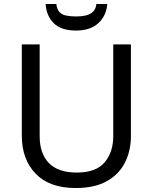

<svg xmlns="http://www.w3.org/2000/svg" viewBox="-20 -938 771 968"><path d="M640 -252Q640 -178 610 -118.5Q580 -59 518.5 -24.5Q457 10 362 10Q229 10 159.5 -62.5Q90 -135 90 -254V-714H180V-251Q180 -164 226.5 -116Q273 -68 367 -68Q464 -68 507.5 -119.5Q551 -171 551 -252V-714H640ZM521 -918Q516 -858 475.5 -821Q435 -784 363 -784Q289 -784 251.5 -820.5Q214 -857 210 -918H264Q267 -891 279.5 -877.5Q292 -864 313.5 -859.5Q335 -855 365 -855Q391 -855 412.5 -860Q434 -865 448.5 -878.5Q463 -892 466 -918Z"/></svg>

Font: Noto Sans Canadian Aboriginal
Style: Regular
Weight: 400
Designer: Monotype Design Team, Typotheque's Kevin King
Foundry: Monotype Imaging Inc.
Version: Version 2.002